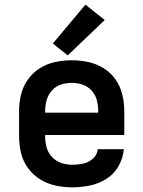

<svg xmlns="http://www.w3.org/2000/svg" viewBox="-20 -797 616 825"><path d="M291 8Q329 8 367 0Q405 -8 437.5 -28.5Q470 -49 489.5 -83.5Q509 -118 512 -156H400Q398 -132 379.5 -115.5Q361 -99 337.5 -94Q314 -89 291 -89Q267 -89 244 -96.5Q221 -104 204 -122Q187 -140 180.5 -163Q174 -186 174 -210V-217H514V-320Q514 -356 505.5 -391Q497 -426 476.5 -455.5Q456 -485 425 -504Q394 -523 359 -530.5Q324 -538 288 -538Q252 -538 217 -530.5Q182 -523 151.5 -504Q121 -485 100 -455.5Q79 -426 70.5 -391Q62 -356 62 -320V-210Q62 -174 70.5 -139Q79 -104 100.5 -74.5Q122 -45 153 -26Q184 -7 219.5 0.5Q255 8 291 8ZM402 -313H174V-320Q174 -344 180.5 -367Q187 -390 203 -408Q219 -426 241.5 -433.5Q264 -441 288 -441Q312 -441 334.5 -433.5Q357 -426 373.5 -408Q390 -390 396 -367Q402 -344 402 -320ZM271 -559 430 -711 347 -777 207 -610Z"/></svg>

Font: Iosevka Sparkle Semibold
Style: Regular
Weight: 600
Designer: Belleve Invis
Foundry: Belleve Invis
Version: Version 4.5.0; ttfautohint (v1.8.3)